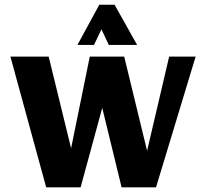

<svg xmlns="http://www.w3.org/2000/svg" viewBox="-20 -808 885 828"><path d="M327.6 0H179.2L24.9 -564H189.9L286.6 -168.5L367.2 -564H515.6L614.3 -157.7L709.5 -564H823.7L652.8 0H504.4L420.9 -342.8ZM571.3 -614.3H449.2L417.5 -681.6L385.3 -614.3H314L408.2 -787.6H474.1Z"/></svg>

Font: Aclonica
Style: Regular
Weight: 400
Version: Version 1.001